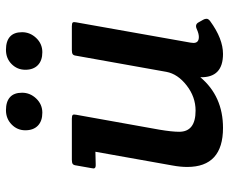

<svg xmlns="http://www.w3.org/2000/svg" viewBox="-82 -674 768 644"><g transform="rotate(-90 302.0 -352.0)"><path d="M182 -135Q182 -80 253 -80Q299 -80 337.5 -110Q376 -140 383 -178L437 -480Q438 -489 442 -492Q446 -495 456 -495H536Q546 -495 548.5 -492Q551 -489 549 -480L481 -97Q480 -92 480 -87Q480 -69 500 -69Q511 -69 526.5 -76Q542 -83 549 -70L558 -54Q561 -49 561 -43Q561 -37 553 -31Q494 12 443 12Q363 12 365 -64Q301 12 195 12Q64 12 64 -108Q64 -131 69 -158L115 -416L73 -415Q59 -414 59 -422Q59 -425 60 -429L69 -480Q70 -489 74 -492Q78 -495 88 -495H226Q236 -495 238.5 -492Q241 -489 239 -480L189 -201Q182 -159 182 -135ZM516 -662Q516 -635 496.5 -614.5Q477 -594 449 -594Q421 -594 405.5 -609Q390 -624 390 -651Q390 -678 409 -697Q428 -716 457 -716Q486 -716 501 -702.5Q516 -689 516 -662ZM313 -662Q313 -635 293.5 -614.5Q274 -594 246 -594Q218 -594 202.5 -609Q187 -624 187 -651Q187 -678 206.5 -697Q226 -716 254.5 -716Q283 -716 298 -702.5Q313 -689 313 -662Z"/></g></svg>

Font: Crete Round
Style: Italic
Weight: 400
Designer: Veronika Burian
Foundry: TypeTogether
Version: Version 1.001; ttfautohint (v1.6)